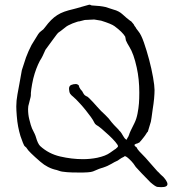

<svg xmlns="http://www.w3.org/2000/svg" viewBox="-20 -725 771 811"><path d="M558.6 -101.6V-100.6Q558.6 -96.7 568.4 -85.9Q592.8 -60.5 594.7 -58.6Q594.7 -58.6 615.2 -35.2Q640.6 -5.9 644.5 -2Q649.4 2 658.2 11.7Q664.1 17.6 670.9 23.4Q713.9 72.3 644.5 64.5Q636.7 63.5 615.2 44.9Q610.4 40 578.1 6.8Q556.6 -15.6 553.7 -19.5Q543 -36.1 535.2 -43.9Q513.7 -66.4 506.8 -65.4Q505.9 -65.4 502.9 -62.5L493.2 -57.6Q491.2 -56.6 484.4 -51.8Q479.5 -48.8 477.5 -46.9Q461.9 -40 451.2 -33.2Q429.7 -21.5 424.8 -20.5Q418 -18.6 398.4 -11.7Q385.7 -6.8 373 -1Q365.2 2 350.1 2.9Q335 3.9 327.1 3.9Q306.6 3.9 284.7 3.4Q262.7 2.9 243.2 0Q236.3 -1 231.4 -2.9Q226.6 -4.9 219.7 -6.8Q181.6 -14.6 150.4 -42Q100.6 -85 93.8 -97.7Q91.8 -101.6 88.4 -104Q85 -106.4 82 -110.4Q79.1 -114.3 66.4 -150.4Q60.5 -169.9 56.6 -190.4Q52.7 -210.9 50.8 -235.8Q48.8 -260.7 48.8 -275.4Q48.8 -299.8 53.7 -326.2L62.5 -374Q72.3 -425.8 72.3 -428.7Q80.1 -453.1 89.8 -482.4Q99.6 -508.8 113.3 -535.2Q118.2 -543 141.6 -581.1Q146.5 -588.9 156.2 -595.7Q163.1 -599.6 169.9 -609.4Q183.6 -627.9 195.8 -640.1Q208 -652.3 221.7 -661.1Q235.4 -669.9 252 -675.8Q268.6 -681.6 290 -686.5Q294.9 -687.5 304.7 -690.4Q314.5 -693.4 325.2 -696.3Q335 -699.2 345.7 -702.1Q358.4 -706.1 360.4 -705.1Q363.3 -703.1 367.2 -702.1Q405.3 -700.2 425.8 -695.3L459 -684.6Q482.4 -678.7 498 -664.1Q513.7 -649.4 529.3 -637.7Q532.2 -635.7 534.2 -634.8L544.9 -622.1Q546.9 -617.2 549.3 -614.3Q551.8 -611.3 553.7 -608.4Q555.7 -603.5 558.6 -600.6Q561.5 -597.7 564.5 -592.8Q576.2 -579.1 587.9 -545.4Q599.6 -511.7 609.9 -473.1Q620.1 -434.6 626.5 -398.4Q632.8 -362.3 632.8 -344.7Q632.8 -330.1 630.9 -308.6Q628.9 -287.1 625 -263.7Q619.1 -218.8 617.2 -210.9L604.5 -168.9Q601.6 -167 597.7 -160.2Q593.8 -153.3 585.9 -143.6Q580.1 -135.7 575.7 -130.9Q571.3 -126 569.3 -124Q568.4 -122.1 566.9 -122.1Q565.4 -122.1 563.5 -121.1Q561.5 -119.1 560.1 -119.1Q558.6 -119.1 556.6 -118.2Q554.7 -117.2 553.7 -117.2Q552.7 -117.2 551.8 -116.2L548.8 -114.3Q548.8 -113.3 548.3 -113.3Q547.9 -113.3 547.9 -112.3Q547.9 -110.4 551.8 -106.4Q556.6 -101.6 557.6 -101.6ZM337.9 -640.6 315.4 -634.8Q311.5 -635.7 286.1 -626Q264.6 -617.2 255.9 -609.4Q231.4 -589.8 227.5 -587.9Q223.6 -585.9 204.1 -558.6L171.9 -514.6Q157.2 -481.4 155.3 -479.5Q148.4 -469.7 140.6 -452.1Q132.8 -434.6 126.5 -414.6Q120.1 -394.5 115.7 -370.1Q111.3 -345.7 110.4 -332Q110.4 -327.1 110.4 -323.2Q110.4 -319.3 109.4 -315.4Q107.4 -308.6 106 -302.2Q104.5 -295.9 102.5 -288.1Q98.6 -277.3 98.6 -264.6Q98.6 -241.2 103.5 -221.7Q110.4 -193.4 115.2 -182.6Q129.9 -154.3 131.8 -145.5Q139.6 -118.2 149.4 -108.4Q185.5 -75.2 234.4 -64Q283.2 -52.7 330.1 -52.7Q361.3 -52.7 390.6 -58.6Q426.8 -66.4 445.3 -80.1Q463.9 -93.8 464.8 -93.8Q468.8 -95.7 470.7 -98.1Q472.7 -100.6 475.6 -102.5Q478.5 -105.5 478.5 -107.4Q478.5 -112.3 467.3 -125.5Q456.1 -138.7 440.4 -153.3Q424.8 -168 409.7 -180.7Q394.5 -193.4 386.7 -197.3Q380.9 -201.2 377.9 -208Q374 -216.8 363.8 -231Q353.5 -245.1 341.8 -259.8Q330.1 -274.4 318.4 -287.1Q306.6 -299.8 300.8 -305.7Q298.8 -307.6 295.4 -310.5Q292 -313.5 289.1 -316.4Q286.1 -318.4 282.2 -322.3Q278.3 -326.2 276.4 -329.1Q274.4 -332 272.9 -338.4Q271.5 -344.7 271.5 -349.6Q271.5 -362.3 280.8 -366.2Q290 -370.1 300.8 -370.1Q303.7 -370.1 308.6 -367.7Q313.5 -365.2 313.5 -361.3V-360.4L314.5 -359.4V-357.4L318.4 -350.6Q321.3 -345.7 323.7 -343.8Q326.2 -341.8 327.1 -339.8Q328.1 -336.9 332.5 -330.1Q336.9 -323.2 338.9 -322.3Q342.8 -319.3 349.6 -316.4L357.4 -309.6Q374 -293 390.1 -274.4Q406.2 -255.9 424.8 -239.3Q439.5 -225.6 451.2 -209Q458 -200.2 480.5 -177.7Q481.4 -176.8 482.9 -174.3Q484.4 -171.9 488.3 -168.9Q493.2 -163.1 498 -154.3Q504.9 -142.6 507.8 -139.6L512.7 -135.7L513.7 -133.8Q515.6 -136.7 516.6 -138.7Q517.6 -140.6 518.6 -142.6Q520.5 -144.5 522 -147.9Q523.4 -151.4 525.4 -156.2Q527.3 -165 547.9 -205.1Q556.6 -222.7 561 -245.6Q565.4 -268.6 566.9 -288.1Q568.4 -307.6 568.4 -334Q568.4 -390.6 557.6 -439.5Q544.9 -498 526.4 -527.3Q516.6 -543 511.7 -554.7Q510.7 -557.6 510.3 -563Q509.8 -568.4 508.8 -570.3Q497.1 -589.8 463.9 -614.3Q451.2 -624 407.2 -637.7Q403.3 -638.7 377.9 -642.6Q374 -642.6 337.9 -640.6Z"/></svg>

Font: ToneOZ-Zhuyin-Tsuipita-TC
Style: Regular
Weight: 400
Designer: ÂÆ£ÂøóÂáåJeffrey Xuan(jeffreyx@gmail.com, ToneOZ.com) ÈòøÂù§(cjkFonts)
Foundry: ToneOZ
Version: Version 0.240710